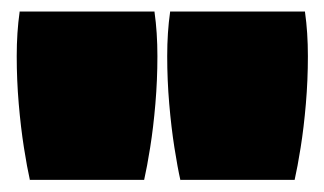

<svg xmlns="http://www.w3.org/2000/svg" viewBox="-20 -824 562 333"><path d="M230 -512H32V-511Q27 -533 21.5 -568Q16 -603 12.5 -644Q9 -685 9 -726.5Q9 -768 14 -803V-804H248V-803Q253 -768 253 -726.5Q253 -685 249.5 -644Q246 -603 240.5 -568.5Q235 -534 230 -512ZM491 -512H293V-511Q288 -533 282.5 -568Q277 -603 273.5 -644Q270 -685 270 -726.5Q270 -768 275 -803V-804H509V-803Q514 -768 514 -726.5Q514 -685 510.5 -644Q507 -603 501.5 -568.5Q496 -534 491 -512Z"/></svg>

Font: Gasoek One
Style: Regular
Weight: 400
Designer: Jiashuo Zhang
Foundry: JAMO
Version: Version 1.000; ttfautohint (v1.8.4.7-5d5b);gftools[0.9.29]